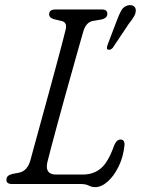

<svg xmlns="http://www.w3.org/2000/svg" viewBox="-20 -738 565 770"><path d="M303.5 0H29Q3.5 0 6 -19Q6 -34.5 30 -40.5L56.5 -45.5Q90 -52.5 102 -95.5Q107 -114.5 118.5 -156.2Q130 -198 144.8 -252.2Q159.5 -306.5 175.5 -364.2Q191.5 -422 205.5 -474.8Q219.5 -527.5 229.8 -566.2Q240 -605 243.5 -620Q250 -648 228 -653.5L196.5 -661Q177 -666.5 177 -681Q177 -700 203 -700H389Q410.5 -700 410.5 -682.5Q410.5 -673.5 404 -667.8Q397.5 -662 388 -660L352.5 -654Q325 -649 314 -611.5Q309 -594.5 297.5 -553.8Q286 -513 270.8 -458.8Q255.5 -404.5 239.2 -346Q223 -287.5 208.5 -233.8Q194 -180 183.5 -140.5Q173 -101 169.5 -85.5Q160 -38 204.5 -38H312Q355 -38 384.5 -62.8Q414 -87.5 437.5 -154Q447.5 -178.5 463 -178.5Q481.5 -178.5 479 -153Q474 -107.5 455.5 -69.8Q437 -32 411.8 -9.8Q386.5 12.5 361.5 12.5Q347.5 12.5 335.8 6.2Q324 0 303.5 0ZM449 -657Q458 -681 466.5 -696.2Q475 -711.5 493 -716.5Q506.5 -719.5 515.5 -713.8Q524.5 -708 524.5 -697Q525 -685 517.2 -671.8Q509.5 -658.5 496.5 -642.5L432 -546Q422.5 -536 413.5 -539Q408.5 -540.5 408.8 -545.8Q409 -551 411 -557Z"/></svg>

Font: Fraunces 72pt SuperSoft Light
Style: Italic
Weight: 300
Italic angle: -16°
Version: Version 1.000;[b76b70a41]